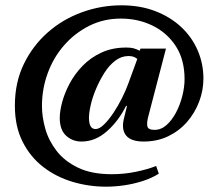

<svg xmlns="http://www.w3.org/2000/svg" viewBox="-20 -689 822 723"><path d="M380 14Q314 14 252.5 -4.5Q191 -23 142.5 -60.5Q94 -98 65 -155.5Q36 -213 36 -291Q36 -379 70 -448.5Q104 -518 160.5 -567.5Q217 -617 289 -643Q361 -669 437 -669Q508 -669 565 -647Q622 -625 662.5 -587Q703 -549 724.5 -499Q746 -449 746 -393Q746 -349 730 -306.5Q714 -264 684.5 -230Q655 -196 613.5 -176Q572 -156 521 -156Q474 -156 455.5 -178Q437 -200 446 -240L458 -289L455 -291Q427 -234 383 -195Q339 -156 287 -156Q253 -156 229 -178Q205 -200 205 -245Q205 -270 214 -304Q223 -338 242 -374Q261 -410 291 -441Q321 -472 362 -491Q403 -510 456 -510Q473 -510 483.5 -507Q494 -504 506 -498L509 -506H605L538 -249Q532 -226 535 -213Q538 -200 562 -200Q587 -200 607.5 -218.5Q628 -237 643 -265.5Q658 -294 666.5 -327.5Q675 -361 675 -391Q675 -464 642.5 -514.5Q610 -565 555.5 -592Q501 -619 435 -619Q370 -619 315.5 -591.5Q261 -564 221 -518Q181 -472 159.5 -413Q138 -354 138 -290Q138 -249 150.5 -204.5Q163 -160 193 -121Q223 -82 274 -57.5Q325 -33 401 -33Q447 -33 491 -42Q535 -51 568 -64L578 -35Q551 -18 516.5 -7Q482 4 446.5 9Q411 14 380 14ZM340 -203Q354 -203 371.5 -220Q389 -237 406.5 -263Q424 -289 439 -319Q454 -349 463 -374L497 -467Q490 -473 482 -475.5Q474 -478 464 -478Q437 -478 414 -460.5Q391 -443 373 -414.5Q355 -386 341.5 -354Q328 -322 321.5 -293Q315 -264 315 -245Q315 -225 321 -214Q327 -203 340 -203Z"/></svg>

Font: Frank Ruhl Libre SemiBold
Style: Regular
Weight: 600
Designer: Yanek Iontef
Foundry: Fontef
Version: Version 6.003;gftools[0.9.30]